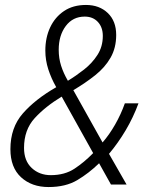

<svg xmlns="http://www.w3.org/2000/svg" viewBox="-20 -745 607 775"><path d="M176 10Q108 10 65 -29.5Q22 -69 22 -143Q22 -230 72.5 -287.5Q123 -345 207 -393Q187 -428 175 -465Q163 -502 163 -541Q163 -593 182.5 -634.5Q202 -676 238.5 -700.5Q275 -725 327 -725Q381 -725 415 -692.5Q449 -660 449 -604Q449 -552 426.5 -512.5Q404 -473 364.5 -441.5Q325 -410 276 -381L394 -170Q421 -201 444.5 -242Q468 -283 484 -328H539Q518 -271 487.5 -219.5Q457 -168 420 -124L491 0H428L380 -86Q339 -46 292 -18Q245 10 176 10ZM254 -419Q287 -439 319.5 -464.5Q352 -490 373.5 -523.5Q395 -557 395 -600Q395 -635 375 -656.5Q355 -678 322 -678Q274 -678 245.5 -640Q217 -602 217 -544Q217 -510 226.5 -480Q236 -450 254 -419ZM185 -38Q241 -38 280.5 -64Q320 -90 356 -127L229 -355Q163 -315 120 -268Q77 -221 77 -148Q77 -96 108 -67Q139 -38 185 -38Z"/></svg>

Font: Noto Sans SemiCondensed Light
Style: Italic
Weight: 300
Width: 4
Italic angle: -12°
Designer: Monotype Design Team
Foundry: Monotype Imaging Inc.
Version: Version 2.013; ttfautohint (v1.8.4.7-5d5b)